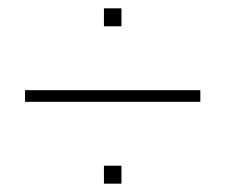

<svg xmlns="http://www.w3.org/2000/svg" viewBox="-20 -502 540 460"><path d="M229 -439V-482H271V-439ZM40 -258V-286H460V-258ZM229 -62V-105H271V-62Z"/></svg>

Font: Spectral SC ExtraLight
Style: Regular
Weight: 275
Designer: Jean-Baptiste Levee
Foundry: Production Type
Version: Version 2.001